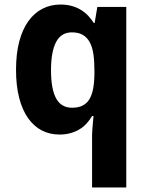

<svg xmlns="http://www.w3.org/2000/svg" viewBox="-20 -576 648 836"><path d="M293.9 -106.9Q320.8 -106.9 339.1 -116Q357.4 -125 368.7 -143.1Q379.9 -161.1 385.3 -188.7Q390.6 -216.3 391.1 -252.9V-271Q391.1 -310.5 386.5 -341.3Q381.8 -372.1 370.4 -392.8Q358.9 -413.6 340.1 -424.3Q321.3 -435.1 293 -435.1Q246.1 -435.1 224.1 -392.8Q202.1 -350.6 202.1 -270Q202.1 -188 224.4 -147.5Q246.6 -106.9 293.9 -106.9ZM238.8 9.8Q196.3 9.8 161.6 -8.3Q127 -26.4 102.1 -61.8Q77.1 -97.2 63.5 -149.9Q49.8 -202.6 49.8 -272Q49.8 -341.8 63.7 -394.8Q77.6 -447.8 103.3 -483.6Q128.9 -519.5 164.6 -537.8Q200.2 -556.2 243.2 -556.2Q270.5 -556.2 292.5 -550Q314.5 -543.9 332.3 -533Q350.1 -522 363.8 -507.6Q377.4 -493.2 388.2 -476.1H392.1L403.8 -545.9H529.8V240.2H380.9V11.2Q380.9 2 382.1 -12Q383.3 -25.9 384.3 -39.1Q385.7 -54.7 387.2 -70.8H380.9Q371.1 -54.2 357.9 -39.3Q344.7 -24.4 327.4 -13.7Q310.1 -2.9 288.1 3.4Q266.1 9.8 238.8 9.8Z"/></svg>

Font: Droid Sans
Style: Bold
Weight: 700
Foundry: Ascender Corporation
Version: Version 1.00 build 112